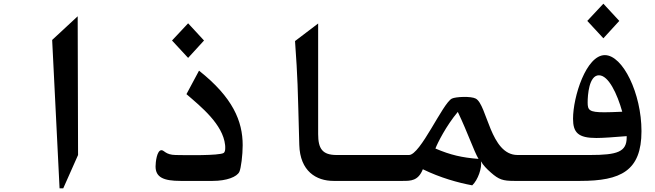

<svg xmlns="http://www.w3.org/2000/svg" viewBox="-20 -978 3540 1038"><path d="M302 40H322L402 -140L400 -890L262 -762Z M997 -665 1083 -759 997 -852 910 -759ZM956 0H1130C1206 0 1261 -22 1274 -49C1283 -68 1292 -140 1292 -193C1292 -323 1239 -451 1056 -596L988 -469C1067 -401 1185 -306 1197 -194C1198 -184 1200 -158 1189 -151C1165 -136 981 -139 929 -140C875 -141 868 -166 853 -166C828 -166 821 -101 821 -78C821 -19 865 0 956 0Z M1783 0H2100V-140H1800C1723 -140 1700 -174 1700 -253V-851L1575 -756C1590 -543 1589 -528 1598 -195C1602 -52 1690 0 1783 0Z M2778 -140C2630 -140 2614 -412 2552 -445C2526 -459 2443 -455 2423 -445C2373 -420 2253 -140 2191 -140H2100V0H2157C2201 0 2241 0 2266 -63C2360 -17 2457 10 2533 24C2564 -5 2587 -72 2580 -106C2592 -85 2610 -66 2634 -45C2677 -7 2699 0 2760 0H2800V-140ZM2334 -175C2345 -204 2392 -298 2455 -373C2510 -258 2542 -161 2567 -119C2477 -126 2416 -140 2334 -175Z M3328 -865 3242 -958 3155 -865 3242 -771ZM3250 -680C3149 -680 3078 -455 3078 -336C3078 -261 3106 -232 3204 -232C3239 -232 3294 -236 3368 -242V-235C3368 -157 3318 -140 3169 -140H2800V0H3117C3336 0 3448 -54 3448 -269C3448 -473 3347 -680 3250 -680ZM3247 -371C3165 -371 3157 -383 3157 -424C3157 -463 3164 -571 3218 -571C3270 -571 3317 -470 3344 -374C3300 -372 3269 -371 3247 -371Z"/></svg>

Font: Kawkab Mono
Style: Bold
Weight: 700
Monospace: yes
Designer: Abdullah Arif
Foundry: Abdullah Arif
Version: Version 1.000;PS 000.500;hotconv 1.0.88;makeotf.lib2.5.64775